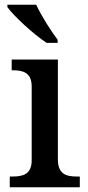

<svg xmlns="http://www.w3.org/2000/svg" viewBox="-20 -786 369 806"><path d="M176 -606H222V-619C193 -657 153 -721 132 -766H11V-756C36 -721 120 -642 176 -606ZM21 0H315V-45H302C258 -45 223 -55 223 -117V-536H29V-491H34C77 -491 113 -481 113 -423V-113C113 -55 77 -45 34 -45H21Z"/></svg>

Font: Noto Serif Devanagari Medium
Style: Regular
Weight: 500
Designer: Universal Thirst, Indian Type Foundry and the Monotype Design Team
Foundry: Monotype Imaging Inc.
Version: Version 2.004